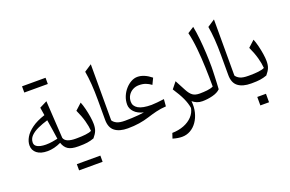

<svg xmlns="http://www.w3.org/2000/svg" viewBox="-122 -1228 2951 1955"><g transform="rotate(-20 1353.5 -250.5)"><path d="M325.2 -417.5 311.5 -502.9 392.6 -543.5 417 -137.2Q426.8 -108.4 459.7 -95.7Q492.7 -83 540 -83H540.5V0H540Q467.8 0 431.6 -23.7Q395.5 -47.4 379.4 -97.7Q304.2 -61.5 231 -61.5Q158.2 -61.5 117.4 -93.5Q76.7 -125.5 76.7 -178.7Q76.7 -221.2 102.1 -265.1Q127.4 -309.1 182.1 -348.9Q236.8 -388.7 325.2 -417.5ZM334.5 -358.4Q276.4 -341.3 226.8 -318.8Q177.2 -296.4 147.5 -266.1Q117.7 -235.8 117.7 -194.8Q117.7 -170.4 135.3 -156Q152.8 -141.6 180.4 -135.7Q208 -129.9 237.8 -129.9Q274.4 -129.9 308.8 -135.5Q343.3 -141.1 367.2 -146.5Q360.4 -195.8 353 -243.2Q345.7 -290.5 334.5 -358.4ZM211.4 -703.6V-771H466.3V-703.6Z M464.8 231.9V164.6H719.7V231.9ZM540.5 0Q524.9 0 524.9 -31.7V-51.3Q524.9 -83 540.5 -83H559.1Q606.9 -83 650.4 -87.9Q693.8 -92.8 716.3 -105Q712.9 -154.8 696.3 -215.3Q679.7 -275.9 646.5 -347.7L715.8 -411.1Q729.5 -377.9 741 -331.5Q752.4 -285.2 759.5 -239.5Q766.6 -193.8 766.6 -161.6Q766.6 -117.7 754.9 -88.4Q743.2 -59.1 713.4 -23.9Q676.3 -10.3 639.9 -5.1Q603.5 0 552.7 0Z M946.3 -742.7V-134.8Q960.4 -111.8 990.5 -97.4Q1020.5 -83 1078.6 -83H1079.1V0H1078.6Q989.3 0 939.5 -38.1Q889.6 -76.2 889.6 -161.1V-376.5Q889.6 -561.5 866.7 -690.4Z M1346.2 -460Q1383.8 -460 1421.4 -443.8Q1459 -427.7 1496.1 -397.5L1463.9 -330.6Q1435.5 -352.1 1404.8 -363.5Q1374 -375 1333 -375Q1295.4 -375 1264.9 -358.2Q1234.4 -341.3 1216.3 -312Q1198.2 -282.7 1198.2 -244.1Q1198.2 -196.8 1243.9 -169.4Q1289.6 -142.1 1387.2 -142.1Q1410.2 -142.1 1448 -146Q1485.8 -149.9 1524.4 -154.8L1518.1 -78.1Q1460.4 -74.7 1408.9 -62Q1357.4 -49.3 1311 -34.2Q1261.2 -18.1 1203.1 -9Q1145 0 1079.1 0Q1063.5 0 1063.5 -31.7V-51.3Q1063.5 -83 1079.1 -83Q1111.3 -83 1150.1 -84.7Q1189 -86.4 1225.6 -89.6Q1262.2 -92.8 1286.6 -97.2Q1221.7 -112.8 1187.5 -149.4Q1153.3 -186 1153.3 -229Q1153.3 -275.9 1170.4 -317.4Q1187.5 -358.9 1216.1 -391.1Q1244.6 -423.3 1278.6 -441.7Q1312.5 -460 1346.2 -460Z M1698.2 -285.2 1759.3 -169.9Q1784.2 -122.6 1811.8 -102.8Q1839.4 -83 1886.7 -83H1887.2V0H1886.7Q1854 0 1828.4 -10.5Q1802.7 -21 1781.2 -39.1Q1788.1 25.4 1774.2 81.5Q1760.3 137.7 1730.7 180.2Q1701.2 222.7 1659.4 246.3Q1617.7 270 1568.8 270Q1547.9 270 1522.7 266.1Q1497.6 262.2 1468.8 253.4L1487.3 198.2Q1557.6 196.8 1614.3 174.6Q1670.9 152.3 1707.3 113.5Q1743.7 74.7 1752.9 23.9Q1744.6 -28.3 1718.8 -84.7Q1692.9 -141.1 1643.1 -216.3Z M2056.2 -744.1Q2068.8 -681.2 2076.9 -602.1Q2085 -522.9 2088.9 -443.1Q2092.8 -363.3 2092.8 -296.9Q2092.8 -285.6 2092 -257.8Q2091.3 -230 2089.8 -194.3Q2088.4 -158.7 2086.7 -122.3Q2085 -85.9 2083 -58.1Q2053.7 -28.3 1998.3 -14.2Q1942.9 0 1887.2 0Q1871.6 0 1871.6 -31.7V-51.3Q1871.6 -83 1887.2 -83Q1928.2 -83 1968.3 -87.4Q2008.3 -91.8 2035.2 -105Q2035.2 -204.6 2031.5 -311.8Q2027.8 -418.9 2017.8 -519.5Q2007.8 -620.1 1988.3 -700.2Z M2280.8 -742.7V-134.8Q2294.9 -111.8 2325 -97.4Q2355 -83 2413.1 -83H2413.6V0H2413.1Q2323.7 0 2273.9 -38.1Q2224.1 -76.2 2224.1 -161.1V-376.5Q2224.1 -561.5 2201.2 -690.4Z M2425.3 149.9H2519.5V241.7H2425.3ZM2413.6 0Q2397.9 0 2397.9 -31.7V-51.3Q2397.9 -83 2413.6 -83H2432.1Q2480 -83 2523.4 -87.9Q2566.9 -92.8 2589.4 -105Q2585.9 -154.8 2569.3 -215.3Q2552.7 -275.9 2519.5 -347.7L2588.9 -411.1Q2602.5 -377.9 2614 -331.5Q2625.5 -285.2 2632.6 -239.5Q2639.6 -193.8 2639.6 -161.6Q2639.6 -117.7 2627.9 -88.4Q2616.2 -59.1 2586.4 -23.9Q2549.3 -10.3 2512.9 -5.1Q2476.6 0 2425.8 0Z"/></g></svg>

Font: Pinar-DS3-FD Regular
Style: Regular
Weight: 400
Designer: Amin Abedi
Version: Version 3.000